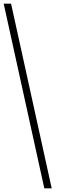

<svg xmlns="http://www.w3.org/2000/svg" viewBox="-30 -820 330 1040"><path d="M250 200H210L-10 -800H30Z"/></svg>

Font: Big Shoulders Stencil Text Thin Thin
Style: Regular
Weight: 250
Version: Version 2.001